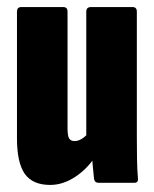

<svg xmlns="http://www.w3.org/2000/svg" viewBox="-20 -517 435 543"><path d="M122 6Q72 6 50 -25.5Q28 -57 28 -126V-484Q28 -497 40 -497H159Q171 -497 171 -484V-154Q171 -133 175.5 -125.5Q180 -118 191 -118Q201 -118 211.5 -124.5Q222 -131 231 -142L254 -81Q230 -42 194.5 -18Q159 6 122 6ZM259 0Q248 0 246 -11Q244 -27 242 -51.5Q240 -76 240 -94L224 -128V-484Q224 -497 237 -497H355Q367 -497 367 -484V-130Q367 -97 367.5 -67Q368 -37 370 -14Q372 0 360 0Z"/></svg>

Font: Sofia Sans Extra Condensed Black
Style: Regular
Weight: 900
Designer: Botio Nikoltchev, Ani Petrova
Foundry: lettersoup
Version: Version 4.101